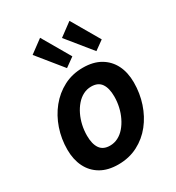

<svg xmlns="http://www.w3.org/2000/svg" viewBox="-191 -910 954 1040"><g transform="rotate(-30 286.5 -389.5)"><path d="M244.2 13.5Q179.5 13.5 134.9 -12.6Q90.2 -38.8 67 -85.5Q43.8 -132.2 43.8 -194Q43.8 -261.5 64.8 -323Q85.8 -384.5 124.6 -432.6Q163.5 -480.8 217.5 -509Q271.5 -537.2 337.5 -537.2Q402.5 -537.2 447 -511.1Q491.5 -485 514.8 -438.8Q538 -392.5 538 -330Q538 -262.5 517.5 -200.9Q497 -139.2 458.9 -91.1Q420.8 -43 366.4 -14.8Q312 13.5 244.2 13.5ZM256 -97.5Q282.5 -97.5 306 -109.5Q329.5 -121.5 348.1 -143.1Q366.8 -164.8 380.2 -192.6Q393.8 -220.5 401 -252.4Q408.2 -284.2 408.2 -317.2Q408.2 -369.2 388.5 -397.8Q368.8 -426.2 325.8 -426.2Q299.2 -426.2 275.9 -414.2Q252.5 -402.2 233.8 -380.6Q215 -359 201.5 -331.1Q188 -303.2 180.9 -271.4Q173.8 -239.5 173.8 -206.5Q173.8 -154.5 193.5 -126Q213.2 -97.5 256 -97.5ZM447 -578 321.2 -733 402.5 -793.2 503.8 -618.8ZM263.2 -578 137.5 -733 218.8 -793.2 320 -618.8Z"/></g></svg>

Font: Ubuntu Sans
Style: Italic
Weight: 400
Italic angle: -13.5°
Designer: Dalton Maag Ltd
Foundry: Dalton Maag Ltd
Version: Version 1.006